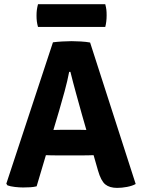

<svg xmlns="http://www.w3.org/2000/svg" viewBox="-20 -884 674 912"><path d="M231.5 -683Q250 -685.5 275.5 -687Q301 -688.5 320 -688.5Q338.5 -688.5 364.2 -687Q390 -685.5 408 -682L624.5 -10Q608.5 -1 583.5 3.8Q558.5 8.5 536.5 8.5Q500.5 8.5 480 -8.2Q459.5 -25 445.5 -74L369 -340.5Q357 -383 341.8 -438.5Q326.5 -494 314.5 -542.5H308.5Q301 -502 286.8 -449.8Q272.5 -397.5 261 -358.5L154 1Q140 4.5 123.5 5.5Q107 6.5 89.5 6.5Q72 6.5 50.5 4Q29 1.5 15.5 -3.5L10 -11.5ZM240.5 -146Q233.5 -146 223.5 -146.2Q213.5 -146.5 203.8 -146.8Q194 -147 187 -147H107.5L154.5 -266.5H224Q231 -266.5 240.5 -266.8Q250 -267 259.5 -267.2Q269 -267.5 275.5 -267.5H352Q359 -267.5 368.5 -267.2Q378 -267 387.5 -266.8Q397 -266.5 404 -266.5H476L514.5 -147H435.5Q428.5 -147 418.5 -146.8Q408.5 -146.5 398.8 -146.2Q389 -146 382 -146ZM160.5 -756Q156.5 -770.5 155 -782.5Q153.5 -794.5 153.5 -810Q153.5 -824.5 155 -836.5Q156.5 -848.5 160.5 -864H480Q484 -848.5 485.2 -838Q486.5 -827.5 486.5 -811.5Q486.5 -780.5 480 -756Z"/></svg>

Font: Signika Negative Light
Style: Bold
Weight: 700
Version: Version 2.001